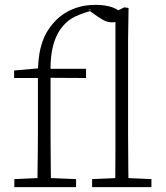

<svg xmlns="http://www.w3.org/2000/svg" viewBox="-20 -770 682 790"><path d="M39 0V-33L149 -38H174L293 -33V0ZM134 0Q134 -36 134.5 -72Q135 -108 135.5 -144Q136 -180 136 -215V-449H38V-480L152 -490L136 -473Q137 -532 146.5 -570.5Q156 -609 171 -635Q186 -661 206 -682Q223 -701 248 -716.5Q273 -732 304 -741Q335 -750 373 -750Q414 -750 443.5 -739.5Q473 -729 480 -710Q479 -698 469.5 -688Q460 -678 442 -678Q423 -678 406 -687Q389 -696 366 -713L348 -726L355 -730H341L357 -726Q319 -716 289.5 -702Q260 -688 239 -663Q222 -643 210.5 -617Q199 -591 193 -555.5Q187 -520 188 -470V-215Q188 -180 188.5 -144Q189 -108 189 -72Q189 -36 190 0ZM163 -450V-487H334V-449ZM359 0V-33L472 -38H490L603 -33V0ZM454 0Q454 -32 454.5 -68.5Q455 -105 455 -143Q455 -181 455 -215V-722L492 -740L509 -737L507 -608V-215Q507 -181 507.5 -143Q508 -105 508 -68.5Q508 -32 509 0Z"/></svg>

Font: Source Serif 4 Light
Style: Regular
Weight: 300
Designer: Frank Grießhammer
Foundry: Adobe Systems Incorporated
Version: Version 4.004;hotconv 1.0.116;makeotfexe 2.5.65601